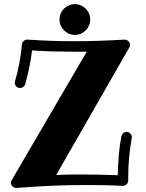

<svg xmlns="http://www.w3.org/2000/svg" viewBox="-20 -904 710 936"><path d="M622.1 -230Q613.8 -184.1 609.4 -136Q605 -87.9 605 -36.1V-23.9Q605 -13.2 597.4 -5.6Q589.8 2 580.1 2H578.1Q532.7 -0.5 487.3 -1.2Q441.9 -2 396 -2Q311.5 -2 228 1.7Q144.5 5.4 61 12.2H59.1Q48.3 12.2 40.8 4.4Q33.2 -3.4 33.2 -13.2Q33.2 -17.1 34.4 -20Q35.6 -22.9 37.1 -25.9L402.8 -651.9H341.8Q289.1 -651.9 237.8 -653.3Q186.5 -654.8 136.2 -658.2Q131.3 -616.7 122.8 -575.7Q114.3 -534.7 103 -493.2Q100.1 -484.9 93.3 -480Q86.4 -475.1 78.1 -475.1Q66.9 -475.1 59.3 -482.9Q51.8 -490.7 51.8 -500Q51.8 -502.4 52.5 -503.9Q53.2 -505.4 53.2 -507.8Q66.4 -552.2 74.7 -597.4Q83 -642.6 86.9 -688Q88.4 -697.8 95.7 -704.3Q103 -710.9 112.8 -710.9H115.2Q170.9 -707 227.1 -705.1Q283.2 -703.1 341.8 -703.1Q401.4 -703.1 462.2 -705.1Q522.9 -707 586.9 -710.9H587.9Q599.1 -710 606.4 -702.9Q613.8 -695.8 613.8 -685.1Q613.8 -682.1 613 -678.5Q612.3 -674.8 609.9 -671.9L253.9 -50.8Q290 -52.7 325.9 -53Q361.8 -53.2 397.9 -53.2Q437.5 -53.2 476.1 -52.2Q514.6 -51.3 554.2 -49.8Q555.2 -100.6 559.1 -147.5Q563 -194.3 571.8 -240.2Q573.7 -249 580.8 -255.1Q587.9 -261.2 597.2 -261.2Q607.4 -261.2 615.2 -252.9Q623 -244.6 623 -234.9Q623 -231.9 622.1 -230ZM419.9 -809.1Q419.9 -793.5 414.1 -779.8Q408.2 -766.1 397.9 -755.9Q387.7 -745.6 374 -739.7Q360.4 -733.9 345.2 -733.9Q329.6 -733.9 315.9 -739.7Q302.2 -745.6 292 -755.9Q281.7 -766.1 275.9 -779.8Q270 -793.5 270 -809.1Q270 -824.2 275.9 -837.9Q281.7 -851.6 292 -861.8Q302.2 -872.1 315.9 -877.9Q329.6 -883.8 345.2 -883.8Q360.4 -883.8 374 -877.9Q387.7 -872.1 397.9 -861.8Q408.2 -851.6 414.1 -837.9Q419.9 -824.2 419.9 -809.1Z"/></svg>

Font: Ribeye
Style: Regular
Weight: 400
Designer: Astigmatic (AOETI)
Foundry: Astigmatic (AOETI)
Version: Version 1.000